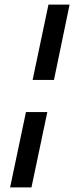

<svg xmlns="http://www.w3.org/2000/svg" viewBox="-20 -749 323 836"><path d="M122 -401 191 -729H283L215 -401ZM24 67 93 -261H186L117 67Z"/></svg>

Font: Mona Sans ExtraLight Medium
Style: Italic
Weight: 500
Italic angle: -11.6951°
Version: Version 2.000